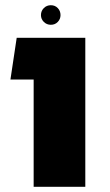

<svg xmlns="http://www.w3.org/2000/svg" viewBox="-20 -716 422 736"><path d="M109 -411H20L44 -571H307V0H109ZM137 -658Q137 -674 148 -685Q159 -696 175 -696Q191 -696 201.5 -685Q212 -674 212 -658Q212 -643 201.5 -632Q191 -621 175 -621Q159 -621 148 -632Q137 -643 137 -658Z"/></svg>

Font: FiraGO Heavy
Style: Regular
Weight: 900
Designer: bBox Type
Foundry: bBox Type GmbH
Version: Version 1.001